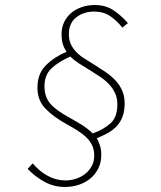

<svg xmlns="http://www.w3.org/2000/svg" viewBox="-20 -700 640 764"><path d="M238 44Q196 44 159 24.5Q122 5 90 -28L110 -50Q137 -18 170.5 0Q204 18 240 18Q262 18 283 11Q304 4 320 -9Q336 -22 345.5 -40Q355 -58 355 -81Q355 -105 346 -123Q337 -141 322 -155Q307 -169 287 -181.5Q267 -194 245 -206Q194 -234 161.5 -267Q129 -300 129 -351Q129 -407 163 -440.5Q197 -474 245 -494Q235 -508 230 -524.5Q225 -541 225 -564Q225 -591 235.5 -612.5Q246 -634 264 -649Q282 -664 306 -672Q330 -680 357 -680Q401 -680 432.5 -658.5Q464 -637 489 -608L467 -590Q444 -619 417.5 -636.5Q391 -654 355 -654Q313 -654 283.5 -631Q254 -608 254 -564Q254 -541 262 -524Q270 -507 283.5 -493Q297 -479 316 -467Q335 -455 356 -442Q377 -429 398.5 -414.5Q420 -400 437.5 -382Q455 -364 465.5 -341Q476 -318 476 -289Q476 -259 468 -237Q460 -215 445.5 -199Q431 -183 410.5 -171.5Q390 -160 365 -150Q373 -136 378 -120Q383 -104 383 -84Q383 -54 371.5 -30.5Q360 -7 340.5 9.5Q321 26 294.5 35Q268 44 238 44ZM258 -231Q287 -215 309.5 -200.5Q332 -186 349 -169Q393 -185 420 -209.5Q447 -234 447 -284Q447 -309 438.5 -328Q430 -347 415.5 -363Q401 -379 382 -392Q363 -405 342 -418Q317 -433 296 -446.5Q275 -460 260 -475Q216 -456 186.5 -429.5Q157 -403 157 -357Q157 -314 180.5 -287Q204 -260 258 -231Z"/></svg>

Font: Source Code Pro ExtraLight
Style: Italic
Weight: 200
Italic angle: -11°
Monospace: yes
Designer: Paul D. Hunt, Teo Tuominen
Foundry: Adobe Systems Incorporated
Version: Version 1.050;PS 1.000;hotconv 16.6.51;makeotf.lib2.5.65220